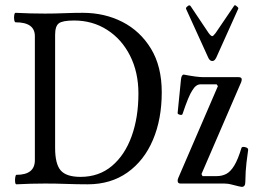

<svg xmlns="http://www.w3.org/2000/svg" viewBox="-20 -716 998 749"><path d="M44 3Q40 3 39 -6Q38 -15 39.5 -24.5Q41 -34 44 -34Q116 -34 116 -91V-575Q116 -629 41 -629Q37 -629 35.5 -638.5Q34 -648 35.5 -657Q37 -666 41 -666Q98 -663 156 -663Q193 -663 229.5 -664.5Q266 -666 303 -666Q388 -666 457.5 -630.5Q527 -595 569 -526Q611 -457 611 -356Q611 -251 576.5 -170Q542 -89 477 -43Q412 3 322 3Q281 3 239.5 1.5Q198 0 156 0Q100 0 44 3ZM294 -26Q366 -26 416.5 -68.5Q467 -111 493.5 -184.5Q520 -258 520 -351Q520 -434 487.5 -498.5Q455 -563 398 -599.5Q341 -636 269 -636Q224 -636 209.5 -625Q195 -614 195 -580V-139Q195 -76 217 -51Q239 -26 294 -26ZM923 13Q922 13 912 11Q902 9 892 6Q877 2 869.5 1Q862 0 855 0H684Q673 0 673 -11Q673 -17 676 -23L830 -380L825 -387H762Q744 -387 730 -363Q716 -343 692 -271Q690 -266 681 -268.5Q672 -271 673 -276L686 -406Q688 -425 697 -425Q723 -420 742 -417.5Q761 -415 774 -415H911Q923 -415 923 -406Q923 -402 921 -396L766 -37L770 -29H826Q846 -29 862.5 -37.5Q879 -46 893.5 -69.5Q908 -93 922 -139Q924 -145 936.5 -142Q949 -139 948 -131Q940 -75 938.5 -47.5Q937 -20 937 -6Q937 13 923 13ZM808 -478Q798 -478 792 -492L706 -681Q704 -686 711 -691Q718 -698 723 -693L794 -587Q803 -575 808 -575Q812 -575 821 -587L893 -693Q896 -699 904 -691Q912 -685 909 -681L824 -492Q821 -486 817.5 -482Q814 -478 808 -478Z"/></svg>

Font: Junicode Two Beta Condensed
Style: Regular
Weight: 400
Width: 3
Designer: Peter S. Baker
Foundry: Briery Creek Software
Version: Version 1.053; ttfautohint (v1.8.4)